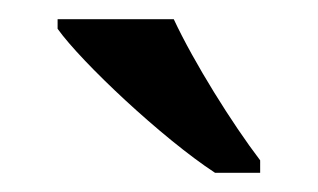

<svg xmlns="http://www.w3.org/2000/svg" viewBox="-20 -786 331 200"><path d="M204 -606H251V-619C222 -657 182 -721 161 -766H40V-756C65 -721 149 -642 204 -606Z"/></svg>

Font: Noto Serif Myanmar Medium
Style: Regular
Weight: 500
Designer: Ben Mitchell and the Monotype Design Team
Foundry: Monotype Imaging Inc.
Version: Version 2.106